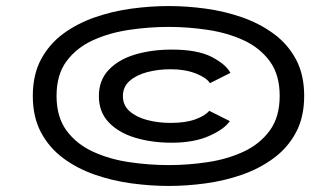

<svg xmlns="http://www.w3.org/2000/svg" viewBox="-20 -666 1112 635"><path d="M538 -51Q478.5 -51 415.2 -59.5Q352 -68 293.8 -88.2Q235.5 -108.5 189.2 -142.8Q143 -177 115.8 -227.8Q88.5 -278.5 88.5 -349Q88.5 -419 115.8 -469.8Q143 -520.5 189.2 -554.5Q235.5 -588.5 293.8 -608.8Q352 -629 415.2 -637.5Q478.5 -646 538 -646Q597 -646 659.8 -637.5Q722.5 -629 780.5 -608.8Q838.5 -588.5 885 -554.5Q931.5 -520.5 958.8 -469.8Q986 -419 986 -349Q986 -278.5 958.8 -227.8Q931.5 -177 885 -142.8Q838.5 -108.5 780.5 -88.2Q722.5 -68 659.8 -59.5Q597 -51 538 -51ZM538 -120Q602.5 -120 667.2 -129.8Q732 -139.5 785.8 -164.5Q839.5 -189.5 872.2 -234.2Q905 -279 905 -349Q905 -419 872.2 -463.5Q839.5 -508 785.8 -532.8Q732 -557.5 667.2 -567.2Q602.5 -577 538 -577Q472.5 -577 407 -567.2Q341.5 -557.5 287.2 -532.8Q233 -508 200 -463.5Q167 -419 167 -349Q167 -279 200 -234.2Q233 -189.5 287.2 -164.5Q341.5 -139.5 407 -129.8Q472.5 -120 538 -120ZM548 -194Q482 -194 427.2 -210.5Q372.5 -227 339.8 -261.2Q307 -295.5 307 -348Q307 -401 339.8 -435.2Q372.5 -469.5 427.2 -485.8Q482 -502 548 -502Q633.5 -502 680.5 -477.5Q727.5 -453 742 -425L674.5 -391Q663 -409 627.5 -423Q592 -437 544.5 -437Q503 -437 467 -427.5Q431 -418 408.8 -398.5Q386.5 -379 386.5 -348Q386.5 -317.5 408.8 -298Q431 -278.5 467 -269Q503 -259.5 544.5 -259.5Q594 -259.5 626.5 -271.5Q659 -283.5 672 -299.5L740 -265.5Q722.5 -239 672 -216.5Q621.5 -194 548 -194Z"/></svg>

Font: Trispace Expanded Medium
Style: Regular
Weight: 500
Width: 7
Designer: Tyler Finck
Foundry: Etcetera Type Company
Version: Version 1.210; ttfautohint (v1.8.3)